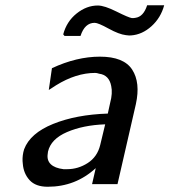

<svg xmlns="http://www.w3.org/2000/svg" viewBox="-20 -703 646 732"><path d="M226 -566 221 -572Q234 -621 272 -651.5Q310 -682 353 -682Q378 -682 424 -659Q470 -636 483 -634Q492 -634 496 -635Q527 -639 541 -683H606Q593 -635 557.5 -603Q522 -571 480 -568Q474 -567 460 -569Q434 -572 394 -594Q354 -616 341 -616Q303 -616 287 -566ZM69 -123Q70 -128 72 -134Q95 -195 182.5 -230.5Q270 -266 391 -270L400 -311Q410 -348 404 -375Q396 -417 358 -422Q349 -425 343 -425Q270 -425 194 -378L166 -360L178 -443Q272 -487 361 -487Q452 -487 484 -437.5Q516 -388 498 -306L428 -1H331L345 -62Q268 9 162 9Q116 9 93 -16Q70 -41 67 -78Q64 -100 69 -123ZM163 -125Q163 -124 162.5 -121Q162 -118 162 -117Q158 -92 173.5 -77Q189 -62 222 -58H236Q278 -58 314.5 -81.5Q351 -105 362 -150L381 -229Q297 -226 235.5 -199.5Q174 -173 163 -125Z"/></svg>

Font: Coval
Style: Italic
Weight: 400
Foundry: Context Ltd
Version: Version 001.000